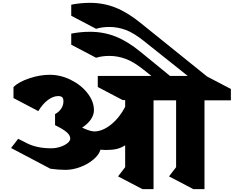

<svg xmlns="http://www.w3.org/2000/svg" viewBox="-20 -1321 1647 1353"><path d="M1421 -614V12H1343L1171 -78L1221 -143V-614H1062V12H984L812 -78L862 -143V-297Q832 -278 801 -271Q770 -264 727 -264Q714 -264 688 -266Q678 -231 639.5 -198Q601 -165 547.5 -144.5Q494 -124 441 -124Q393 -124 335 -132L58 -278L108 -343L171 -311Q241 -276 341 -276Q373 -276 404 -286Q435 -296 455 -312Q475 -328 475 -344Q475 -367 451 -388.5Q427 -410 368 -439V-517Q395 -531 411 -555Q427 -579 427 -607Q427 -627 418.5 -635.5Q410 -644 390 -644Q354 -644 316.5 -615.5Q279 -587 250 -538L75 -630V-708Q112 -744 186.5 -769Q261 -794 330 -794Q407 -794 479.5 -758Q552 -722 597 -664Q642 -606 642 -545Q642 -511 620 -479Q598 -447 559 -422L571 -416Q619 -395 644 -395Q702 -395 761.5 -442.5Q821 -490 862 -568V-616H844L669 -708V-786H1047L994 -828Q923 -885 866 -906Q809 -927 751 -927Q699 -927 657 -914L482 -1006V-1084Q547 -1097 615 -1097Q711 -1097 796 -1063Q881 -1029 971 -955L1178 -786H1303L994 -1032Q923 -1089 866 -1110Q809 -1131 751 -1131Q699 -1131 657 -1118L482 -1210V-1288Q547 -1301 615 -1301Q710 -1301 795 -1267Q880 -1233 971 -1159L1439 -782L1607 -694V-614Z"/></svg>

Font: Inknut Antiqua Black
Style: Regular
Weight: 900
Designer: Claus Eggers Sørensen
Foundry: Claus Eggers Sørensen
Version: Version 1.003; ttfautohint (v1.8.2) -l 8 -r 50 -G 200 -x 14 